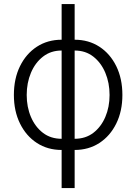

<svg xmlns="http://www.w3.org/2000/svg" viewBox="-20 -748 690 972"><path d="M292 11.2Q221.2 11.2 166.7 -24.2Q112.3 -59.6 81.3 -122.6Q50.3 -185.5 50.3 -267.1Q50.3 -350.1 81.3 -413.1Q112.3 -476.1 166.7 -511.5Q221.2 -546.9 292 -546.9H357.9Q428.7 -546.9 483.2 -511.5Q537.6 -476.1 568.6 -413.1Q599.6 -350.1 599.6 -267.1Q599.6 -185.5 568.6 -122.6Q537.6 -59.6 483.2 -24.2Q428.7 11.2 357.9 11.2ZM292 -45.4H357.9Q413.1 -45.4 452.4 -75.4Q491.7 -105.5 513.2 -155.8Q534.7 -206.1 534.7 -267.1Q534.7 -328.6 513.2 -379.6Q491.7 -430.7 452.4 -461.4Q413.1 -492.2 357.9 -492.2H292Q237.3 -492.2 197.8 -461.4Q158.2 -430.7 136.7 -379.6Q115.2 -328.6 115.2 -267.1Q115.2 -206.1 136.7 -155.8Q158.2 -105.5 197.5 -75.4Q236.8 -45.4 292 -45.4ZM292 204.1V-727.5H357.9V204.1Z"/></svg>

Font: Inter 18pt Light
Style: Regular
Weight: 300
Designer: Rasmus Andersson
Foundry: rsms
Version: Version 4.001;git-66647c0bb